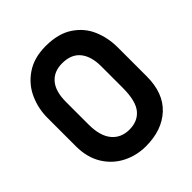

<svg xmlns="http://www.w3.org/2000/svg" viewBox="-215 -916 1080 1080"><g transform="rotate(-45 325.0 -376.0)"><path d="M45 -256V-483Q45 -556 75 -623Q105 -690 168 -732.5Q231 -775 323 -775Q423 -775 486 -733Q549 -691 577 -624.5Q605 -558 605 -483V-252Q605 -119 528.5 -48Q452 23 324 23Q250 23 186 -9.5Q122 -42 83.5 -105Q45 -168 45 -256ZM464 -302V-474Q464 -553 428 -597Q392 -641 320 -641Q255 -641 218.5 -598.5Q182 -556 182 -472V-291Q182 -202 220 -155.5Q258 -109 325 -109Q391 -109 427.5 -153.5Q464 -198 464 -302Z"/></g></svg>

Font: Aoboshi One
Style: Regular
Weight: 400
Designer: IKIMOJI
Foundry: Natsumi Matsuba
Version: Version 1.000; ttfautohint (v1.8.3)